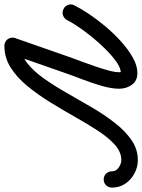

<svg xmlns="http://www.w3.org/2000/svg" viewBox="56 -699 646 872"><g transform="rotate(-90 379.0 -263.0)"><path d="M0 -115Q16 -115 26.5 -104Q37 -93 37 -77Q37 -59 54 -47Q71 -35 88 -35Q124 -35 156.5 -63.5Q189 -92 220 -139.5Q251 -187 283 -243.5Q315 -300 350 -357Q385 -414 424 -461.5Q463 -509 508 -537.5Q553 -566 607 -566Q607 -566 607 -566Q607 -566 607 -566Q622 -566 633 -555Q644 -544 644 -529Q644 -513 633 -502Q622 -491 607 -491Q565 -491 528.5 -462.5Q492 -434 458.5 -386.5Q425 -339 392.5 -282Q360 -225 327 -168.5Q294 -112 257 -64.5Q220 -17 178.5 11.5Q137 40 88 40Q56 40 27 24.5Q-2 9 -19.5 -17.5Q-37 -44 -37 -77Q-37 -93 -26.5 -104Q-16 -115 0 -115ZM571 -541Q576 -556 590 -562.5Q604 -569 619 -564Q634 -559 640.5 -545Q647 -531 642 -517Q620 -454 598 -391Q576 -328 554 -265Q547 -246 536 -216.5Q525 -187 514 -155Q503 -123 495 -93.5Q487 -64 487 -45Q487 -38 489 -34Q489 -33 489 -33Q488 -35 485 -36Q484 -37 483 -37Q505 -37 533 -56.5Q561 -76 591 -106Q621 -136 648 -169.5Q675 -203 695 -233Q715 -263 723 -280Q730 -294 744.5 -299.5Q759 -305 773 -298Q787 -292 792.5 -277.5Q798 -263 791 -249Q778 -222 753.5 -185Q729 -148 696.5 -109Q664 -70 627.5 -37Q591 -4 554 17Q517 38 483 38Q448 38 430 13Q412 -12 412 -45Q412 -79 425 -124Q438 -169 455 -213Q472 -257 483 -289Q505 -352 527 -415Q549 -478 571 -541Q571 -541 571 -541Q571 -541 571 -541Z"/></g></svg>

Font: FRB American Cursive Guidelines Arrows Extrabold
Style: Bold Italic
Weight: 800
Italic angle: -25°
Version: Version 2.0;Modular Font Editor K font №1